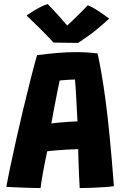

<svg xmlns="http://www.w3.org/2000/svg" viewBox="-20 -927 620 954"><path d="M181.5 7.5Q165 7.5 132.5 6.5Q100 5.5 66.2 4.2Q32.5 3 11.5 1.5Q18 -35.5 30.8 -96.5Q43.5 -157.5 60 -231.5Q76.5 -305.5 95 -382.5Q113.5 -459.5 131.2 -529.8Q149 -600 164 -653Q214.5 -659.5 263.8 -663.8Q313 -668 359.5 -668Q412.5 -668 465 -661.5Q474.5 -617.5 484.5 -560.5Q494.5 -503.5 504.8 -426.2Q515 -349 525.2 -244.8Q535.5 -140.5 546 -2Q529.5 0.5 499 2.8Q468.5 5 435 6.2Q401.5 7.5 376 7.5Q374.5 -16.5 373 -51Q371.5 -85.5 370.2 -121.5Q369 -157.5 368.5 -186Q342 -185.5 309.8 -183.5Q277.5 -181.5 250.8 -179.2Q224 -177 214.5 -175Q203.5 -123.5 194.2 -73Q185 -22.5 181.5 7.5ZM235 -313.5Q246.5 -315.5 271 -317.8Q295.5 -320 322 -321.8Q348.5 -323.5 365 -324Q364 -334.5 362.8 -363.8Q361.5 -393 359.5 -427.8Q357.5 -462.5 355.8 -491.8Q354 -521 352.5 -532Q344.5 -532 328.5 -531Q312.5 -530 297.2 -529Q282 -528 276.5 -527Q272 -507.5 264.5 -469Q257 -430.5 248.8 -387.8Q240.5 -345 235 -313.5ZM416.5 -901Q433.5 -894.5 456.8 -880Q480 -865.5 498.8 -851.8Q517.5 -838 522.5 -834.5Q463.5 -780.5 423.8 -752.2Q384 -724 368 -714Q357 -714 334 -714.2Q311 -714.5 286.2 -714.8Q261.5 -715 246 -715.5Q214 -750 181.2 -782.8Q148.5 -815.5 112 -850Q122.5 -857.5 140.8 -869Q159 -880.5 179.2 -891.2Q199.5 -902 217 -907Q247 -876 274.8 -844.8Q302.5 -813.5 314 -800Q323.5 -808.5 341.2 -825.8Q359 -843 379.2 -863Q399.5 -883 416.5 -901Z"/></svg>

Font: Grandstander
Style: Bold
Weight: 700
Designer: Tyler Finck
Foundry: Etcetera Type Co
Version: Version 1.200; ttfautohint (v1.8.3)